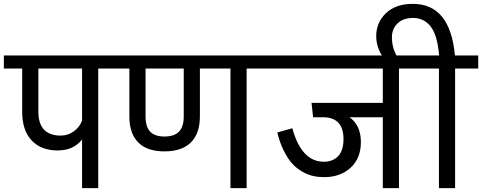

<svg xmlns="http://www.w3.org/2000/svg" viewBox="-40 -977 2503 997"><path d="M589.8 -689V-621.1H470.2V0H386.2V-252.9Q341.8 -195.8 259.8 -195.8Q172.4 -195.8 123.8 -248.3Q75.2 -300.8 75.2 -396V-621.1H-20V-689ZM274.9 -272.9Q313 -272.9 343.5 -295.2Q374 -317.4 386.2 -351.1V-621.1H159.2V-396Q159.2 -335.4 188.5 -304.2Q217.8 -272.9 274.9 -272.9Z M1360.8 -689V-621.1H1240.7V0H1156.7V-621.1H998V-372.1Q998 -283.7 951.2 -237.3Q904.3 -190.9 814 -190.9Q724.1 -190.9 678 -237.3Q631.8 -283.7 631.8 -372.1V-621.1H549.8V-689ZM914.1 -372.1V-621.1H715.8V-372.1Q715.8 -318.8 739.7 -293.5Q763.7 -268.1 814 -268.1Q865.2 -268.1 889.6 -293.5Q914.1 -318.8 914.1 -372.1Z M2151.9 -689V-621.1H2031.7V0H1947.8V-368.2H1774.9Q1834 -326.2 1834 -238.8Q1834 -155.3 1780.8 -106.2Q1727.5 -57.1 1642.6 -57.1Q1613.3 -57.1 1586.7 -63Q1560.1 -68.8 1531.2 -84.7Q1502.4 -100.6 1478.8 -126Q1455.1 -151.4 1434.1 -193.1Q1413.1 -234.9 1399.9 -289.1L1478 -311Q1525.4 -137.2 1641.6 -137.2Q1688.5 -137.2 1716.1 -166.3Q1743.7 -195.3 1743.7 -254.9Q1743.7 -365.2 1641.6 -368.2H1585.9L1577.6 -442.9H1947.8V-621.1H1320.8V-689Z M2443.4 -689V-621.1H2323.2V0H2239.3V-621.1H2122.6V-689H2240.2Q2231.4 -793.9 2196.8 -838.9Q2162.1 -883.8 2104.5 -883.8Q2054.2 -883.8 2024.7 -855.7Q1995.1 -827.6 1995.1 -783.2Q1995.1 -726.1 2024.4 -679.2L1965.3 -661.1Q1942.9 -683.1 1928.2 -717.3Q1913.6 -751.5 1913.6 -789.1Q1913.6 -860.8 1964.6 -908.9Q2015.6 -957 2103.5 -957Q2297.9 -957 2322.3 -689Z"/></svg>

Font: FiraGO
Style: Regular
Weight: 400
Designer: bBox Type
Foundry: bBox Type GmbH
Version: Version 1.001;PS 001.001;hotconv 1.0.88;makeotf.lib2.5.64775